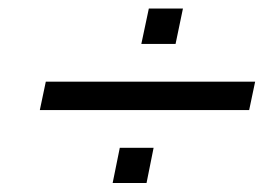

<svg xmlns="http://www.w3.org/2000/svg" viewBox="-20 -582 640 443"><path d="M71.9 -328.1 85.7 -393.6H568.7L554.9 -328.1ZM239.9 -159.7 256.4 -241H334.4L318.1 -159.7ZM306.1 -480.7 323.4 -562.3H402.1L385.1 -480.7Z"/></svg>

Font: Mona Sans
Style: Italic
Weight: 200
Italic angle: -11.6951°
Designer: Deni Anggara
Foundry: GitHub
Version: Version 2.000